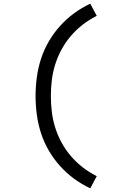

<svg xmlns="http://www.w3.org/2000/svg" viewBox="-20 -861 640 1042"><path d="M470 161Q423 139 381.5 108.5Q340 78 305.5 39.5Q271 1 245 -43.5Q219 -88 203 -137Q187 -186 180 -237.5Q173 -289 173 -340Q173 -391 180 -442.5Q187 -494 203 -543Q219 -592 245 -636.5Q271 -681 305.5 -719.5Q340 -758 381.5 -788.5Q423 -819 470 -841L505 -775Q465 -755 430 -728Q395 -701 366 -667.5Q337 -634 315.5 -595Q294 -556 280.5 -514Q267 -472 261.5 -428Q256 -384 256 -340Q256 -296 261.5 -252Q267 -208 280.5 -166Q294 -124 315.5 -85Q337 -46 366 -12.5Q395 21 430 48Q465 75 505 95Z"/></svg>

Font: Iosevka Meiseki Sans
Style: Regular
Weight: 400
Monospace: yes
Designer: Belleve Invis
Foundry: Belleve Invis
Version: Version 11.2.6; ttfautohint (v1.8.4)